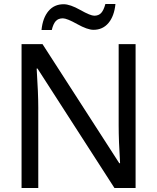

<svg xmlns="http://www.w3.org/2000/svg" viewBox="-20 -933 780 953"><path d="M186 -784Q192 -844 220.5 -878Q249 -912 296 -912Q328 -912 378.5 -883.5Q429 -855 448 -855Q470 -855 482.5 -869Q495 -883 503 -913H553Q547 -853 518.5 -819Q490 -785 444 -785Q414 -785 363 -813.5Q312 -842 292 -842Q269 -842 256.5 -828Q244 -814 237 -784ZM653 0H548L166 -593H162Q170 -468 170 -399V0H87V-714H191L572 -123H576Q569 -235 569 -311V-714H653Z"/></svg>

Font: Advent Sans Logo
Style: Regular
Weight: 400
Designer: Types & Symbols
Foundry: Types & Symbols
Version: Version 1.002